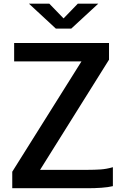

<svg xmlns="http://www.w3.org/2000/svg" viewBox="-20 -998 664 1018"><path d="M45 0V-87.5L412 -672.5H55V-770H558V-681.5L192.5 -97.5H447Q480 -97.5 512 -99.5Q544 -101.5 578.5 -111.5V-11Q553.5 -5 518 -2.5Q482.5 0 445 0ZM133.5 -978.5H241.5L317 -900.5L392.5 -978.5H501L358 -846.5H276Z"/></svg>

Font: Junction SemiBold
Style: Regular
Weight: 600
Designer: Caroline Hadilaksono
Foundry: Caroline Hadilaksono, Tyler Finck, The League of Moveable Type
Version: Version 2.000; ttfautohint (v1.8.3)